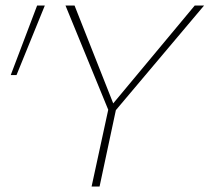

<svg xmlns="http://www.w3.org/2000/svg" viewBox="-20 -678 762 698"><path d="M394 -269 379 -287 688 -658H722ZM313 0 375 -286H403L342 0ZM378 -268 218 -658H251L398 -286ZM40 -405H19L115 -658H143Z"/></svg>

Font: Ysabeau Office Thin
Style: Italic
Weight: 250
Italic angle: -12°
Designer: Christian Thalmann (Catharsis Fonts)
Version: Version 2.001;gftools[0.9.30]; featfreeze: tnum,lnum,ss02